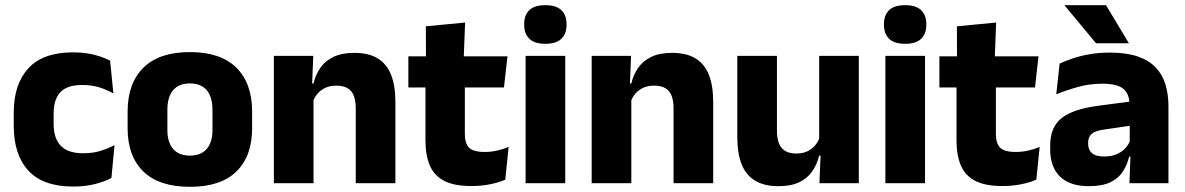

<svg xmlns="http://www.w3.org/2000/svg" viewBox="-20 -707 4574 741"><path d="M263 13Q146 13 89.5 -48.5Q33 -110 33 -221.5V-272.5Q33 -382 89.5 -443.5Q146 -505 262.5 -505Q292.5 -505 318.5 -500.8Q344.5 -496.5 366.5 -489Q388.5 -481.5 405 -473L417.5 -346.5Q393 -360.5 363.5 -369.8Q334 -379 297 -379Q239 -379 213 -351Q187 -323 187 -270V-227.5Q187 -173.5 214.5 -144.5Q242 -115.5 300.5 -115.5Q337 -115.5 366.2 -124.2Q395.5 -133 422 -147L410 -20Q384 -6 346 3.5Q308 13 263 13Z M713 14Q594 14 533.2 -45.2Q472.5 -104.5 472.5 -212V-276.5Q472.5 -385.5 533.5 -445.8Q594.5 -506 713 -506Q831.5 -506 892.2 -445.8Q953 -385.5 953 -276.5V-212Q953 -104.5 892.5 -45.2Q832 14 713 14ZM713 -106.5Q755.5 -106.5 777.8 -132.2Q800 -158 800 -205.5V-283Q800 -333 777.8 -359Q755.5 -385 713 -385Q670.5 -385 648.2 -359Q626 -333 626 -283V-205.5Q626 -158 648.2 -132.2Q670.5 -106.5 713 -106.5Z M1506 0H1353V-289Q1353 -316 1346 -335.8Q1339 -355.5 1322.5 -366Q1306 -376.5 1277.5 -376.5Q1254 -376.5 1236 -368.2Q1218 -360 1205.8 -345.8Q1193.5 -331.5 1187.5 -313.5L1164 -385H1190Q1198 -418.5 1216.2 -445Q1234.5 -471.5 1266.5 -487.2Q1298.5 -503 1347.5 -503Q1402.5 -503 1437.5 -481.8Q1472.5 -460.5 1489.2 -418.5Q1506 -376.5 1506 -313.5ZM1190 0H1037V-491.5H1189L1184 -368.5L1190 -354Z M1799 11Q1733.5 11 1694.8 -8.8Q1656 -28.5 1639 -68Q1622 -107.5 1622 -165.5V-440H1774V-190Q1774 -154 1790.2 -137.2Q1806.5 -120.5 1851 -120.5Q1875.5 -120.5 1899.5 -126Q1923.5 -131.5 1943 -140L1930 -13.5Q1904.5 -2.5 1871.2 4.2Q1838 11 1799 11ZM1925 -369.5H1556V-489.5H1938.5ZM1769.5 -478.5H1624L1623.5 -605.5L1775 -620Z M2161.5 0H2008.5V-491.5H2161.5ZM2085 -538Q2042 -538 2022.5 -557.8Q2003 -577.5 2003 -611V-614.5Q2003 -648 2022.5 -667.5Q2042 -687 2085 -687Q2127 -687 2146.8 -667.5Q2166.5 -648 2166.5 -614.5V-611Q2166.5 -577 2146.8 -557.5Q2127 -538 2085 -538Z M2732.5 0H2579.5V-289Q2579.5 -316 2572.5 -335.8Q2565.5 -355.5 2549 -366Q2532.5 -376.5 2504 -376.5Q2480.5 -376.5 2462.5 -368.2Q2444.5 -360 2432.2 -345.8Q2420 -331.5 2414 -313.5L2390.5 -385H2416.5Q2424.5 -418.5 2442.8 -445Q2461 -471.5 2493 -487.2Q2525 -503 2574 -503Q2629 -503 2664 -481.8Q2699 -460.5 2715.8 -418.5Q2732.5 -376.5 2732.5 -313.5ZM2416.5 0H2263.5V-491.5H2415.5L2410.5 -368.5L2416.5 -354Z M2825.5 -491.5H2978.5V-202.5Q2978.5 -175.5 2985.5 -155.8Q2992.5 -136 3009 -125.2Q3025.5 -114.5 3054 -114.5Q3078 -114.5 3095.8 -123Q3113.5 -131.5 3125.8 -146Q3138 -160.5 3144 -178L3167.5 -106.5H3141.5Q3133.5 -73.5 3115.2 -46.5Q3097 -19.5 3065.2 -4Q3033.5 11.5 2984 11.5Q2929.5 11.5 2894.2 -9.8Q2859 -31 2842.2 -73Q2825.5 -115 2825.5 -178ZM3141.5 -491.5H3294.5V0H3142.5L3147.5 -123L3141.5 -137Z M3550 0H3397V-491.5H3550ZM3473.5 -538Q3430.5 -538 3411 -557.8Q3391.5 -577.5 3391.5 -611V-614.5Q3391.5 -648 3411 -667.5Q3430.5 -687 3473.5 -687Q3515.5 -687 3535.2 -667.5Q3555 -648 3555 -614.5V-611Q3555 -577 3535.2 -557.5Q3515.5 -538 3473.5 -538Z M3848.5 11Q3783 11 3744.2 -8.8Q3705.5 -28.5 3688.5 -68Q3671.5 -107.5 3671.5 -165.5V-440H3823.5V-190Q3823.5 -154 3839.8 -137.2Q3856 -120.5 3900.5 -120.5Q3925 -120.5 3949 -126Q3973 -131.5 3992.5 -140L3979.5 -13.5Q3954 -2.5 3920.8 4.2Q3887.5 11 3848.5 11ZM3974.5 -369.5H3605.5V-489.5H3988ZM3819 -478.5H3673.5L3673 -605.5L3824.5 -620Z M4489.5 0H4339L4343.5 -123L4340 -130.5V-284L4339 -304Q4339 -345 4315 -364.5Q4291 -384 4234.5 -384Q4185 -384 4140.5 -371.5Q4096 -359 4056.5 -343L4069.5 -461.5Q4093 -472.5 4122.2 -482.2Q4151.5 -492 4187 -498Q4222.5 -504 4263 -504Q4327.5 -504 4371 -489Q4414.5 -474 4440.5 -446.5Q4466.5 -419 4478 -380.8Q4489.5 -342.5 4489.5 -296.5ZM4182.5 11.5Q4109 11.5 4071 -25.5Q4033 -62.5 4033 -131V-144.5Q4033 -217 4077.8 -251.8Q4122.5 -286.5 4220 -299L4352 -316.5L4361 -224.5L4244 -207.5Q4208.5 -203 4194 -191Q4179.5 -179 4179.5 -155.5V-152Q4179.5 -129.5 4194 -116.2Q4208.5 -103 4240.5 -103Q4268.5 -103 4288.8 -111.5Q4309 -120 4322 -133.8Q4335 -147.5 4341.5 -164.5L4363 -102.5H4338Q4330 -70.5 4313.2 -44.5Q4296.5 -18.5 4265 -3.5Q4233.5 11.5 4182.5 11.5ZM4336 -541.5 4248.5 -687H4089.5V-685L4210 -540H4336Z"/></svg>

Font: Anek Kannada Medium
Style: Bold
Weight: 700
Version: Version 1.003